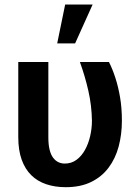

<svg xmlns="http://www.w3.org/2000/svg" viewBox="-20 -795 585 826"><path d="M58.6 -528.3H188V-204.1Q188 -172.9 193.4 -151.1Q198.7 -129.4 208.5 -116.5Q218.3 -103.5 231 -97.4Q243.7 -91.3 258.3 -91.3Q287.1 -91.3 308.8 -107.2Q330.6 -123 345.5 -149.9Q360.4 -176.8 367.9 -209.5Q375.5 -242.2 375.5 -275.4Q374.5 -341.3 360.1 -404.5Q345.7 -467.8 323.7 -528.3H448.7Q463.9 -498.5 476.3 -460.2Q488.8 -421.9 496.6 -376Q504.4 -330.1 504.4 -275.9Q504.4 -216.8 490.5 -164.8Q476.6 -112.8 447 -73.5Q417.5 -34.2 371.8 -12Q326.2 10.3 262.7 10.3Q216.8 10.3 179 -2.4Q141.1 -15.1 114.5 -41.3Q87.9 -67.4 73.2 -108.2Q58.6 -148.9 58.6 -205.1ZM226.1 -608.4 260.3 -775.4H378.4L303.2 -608.4Z"/></svg>

Font: Roboto SemiBold
Style: Regular
Weight: 600
Designer: Christian Robertson
Foundry: Google
Version: Version 3.009; 2024